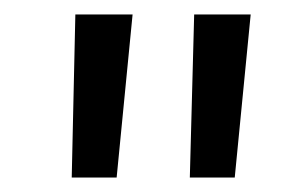

<svg xmlns="http://www.w3.org/2000/svg" viewBox="-20 -736 396 265"><path d="M326 -716 304 -491H242L248 -716ZM163 -716 141 -491H79L84 -716Z"/></svg>

Font: Lora
Style: Italic
Weight: 400
Italic angle: -3°
Designer: Olga Karpushina, Alexei Vanyashin (Cyrillic)
Foundry: Cyreal
Version: Version 3.008